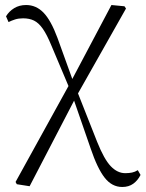

<svg xmlns="http://www.w3.org/2000/svg" viewBox="-20 -540 580 765"><path d="M47 194 42 185 261 -212 424 -520 476 -515 482 -506 283 -154 98 202ZM467 205Q426 205 397 168Q368 131 341 51L270 -154H264L286 -180L367 25Q395 95 421.5 122.5Q448 150 479 150Q494 150 506 147.5Q518 145 529 138L540 157Q529 179 511 192Q493 205 467 205ZM258 -185 185 -358Q167 -402 150.5 -425.5Q134 -449 115.5 -458Q97 -467 72 -467Q54 -467 40 -462.5Q26 -458 14 -452L4 -475Q16 -495 36.5 -507.5Q57 -520 84 -520Q124 -520 153.5 -489.5Q183 -459 209 -389L274 -209H282Z"/></svg>

Font: Noto Serif HK
Style: Regular
Weight: 200
Designer: Ryoko NISHIZUKA 西塚涼子 (kana & ideographs); Frank Grießhammer (Latin, Greek & Cyrillic); Wenlong ZHANG 张文龙 (bopomofo); San
Foundry: Adobe
Version: Version 2.001;hotconv 1.1.0;makeotfexe 2.6.0